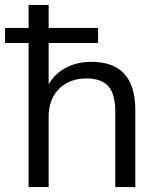

<svg xmlns="http://www.w3.org/2000/svg" viewBox="-37 -756 642 776"><path d="M78.6 0V-582.3H-16.6V-643.2H78.6V-736H159.6V-643.2H359.4V-582.3H159.6V-386.6H146.7Q168.1 -444.9 217.7 -475.5Q267.3 -506.1 331.9 -506.1Q421.4 -506.1 465.6 -457.5Q509.9 -408.8 509.9 -310.6V0H428.9V-305.7Q428.9 -375.8 400.9 -407.4Q372.8 -438.9 312.6 -438.9Q243.4 -438.9 201.5 -396.7Q159.6 -354.6 159.6 -283.9V0Z"/></svg>

Font: Mulish ExtraLight
Style: Regular
Weight: 200
Designer: Vernon Adams
Foundry: Vernon Adams
Version: Version 3.603